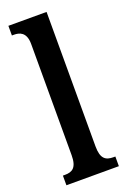

<svg xmlns="http://www.w3.org/2000/svg" viewBox="-147 -810 571 860"><g transform="rotate(-20 138.0 -380.0)"><path d="M13 0H263V-46H254C218 -46 195 -59 195 -119V-760H13V-714H23C48 -714 81 -706 81 -649V-119C81 -59 58 -46 23 -46H13Z"/></g></svg>

Font: Noto Serif Armenian ExtraCondensed SemiBold
Style: Regular
Weight: 600
Width: 2
Designer: Monotype Design Team
Foundry: Monotype Imaging Inc.
Version: Version 2.008